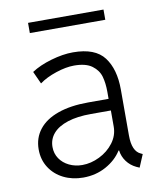

<svg xmlns="http://www.w3.org/2000/svg" viewBox="-79 -743 681 815"><g transform="rotate(-10 261.5 -336.0)"><path d="M48.3 -142.6Q48.3 -191.9 76.7 -228Q105 -264.2 159.2 -283.4Q213.4 -302.7 289.6 -302.7H377.9V-333.5Q377.9 -370.1 369.9 -398.9Q361.8 -427.7 335.2 -447.5Q308.6 -467.3 257.8 -467.3Q223.1 -467.3 179.7 -452.9Q136.2 -438.5 106.9 -417L82.5 -470.7Q117.2 -493.7 168.2 -508.5Q219.2 -523.4 263.2 -523.4Q358.4 -523.4 397.2 -471.9Q436 -420.4 436 -333V-134.3Q436 -65.9 472.7 -50.3L480 -46.9L457 7.8L443.8 2Q418.9 -9.8 403.1 -31.2Q387.2 -52.7 383.8 -79.1H381.3Q357.4 -41 313.2 -16.6Q269 7.8 214.4 7.8Q168 7.8 130.1 -11Q92.3 -29.8 70.3 -64Q48.3 -98.1 48.3 -142.6ZM219.7 -45.4Q257.3 -45.4 294.2 -63.5Q331.1 -81.5 355 -113Q378.9 -144.5 378.9 -183.1V-252.4H293Q233.9 -252.4 192.4 -239Q150.9 -225.6 129.4 -200.9Q107.9 -176.3 107.9 -142.6Q107.9 -114.3 122.8 -92.3Q137.7 -70.3 163.3 -57.9Q189 -45.4 219.7 -45.4ZM97.2 -679.7H422.4V-635.7H97.2Z"/></g></svg>

Font: Reddit Sans Light
Style: Regular
Weight: 300
Designer: Stephen Hutchings
Foundry: Reddit
Version: Version 1.013